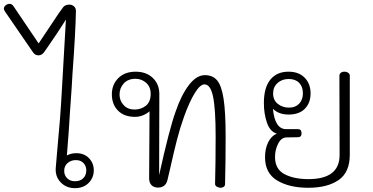

<svg xmlns="http://www.w3.org/2000/svg" viewBox="-95 -976 1943 999"><path d="M393 -90Q393 -51 366 -24Q339 3 295 3Q250 3 221 -27Q192 -57 195 -101Q201 -172 203 -196Q219 -360 226 -492L248 -874Q203 -803 166 -750L137 -708Q124 -688 105 -688Q87 -688 76 -705L-69 -916Q-75 -925 -75 -931Q-75 -940 -66 -948Q-57 -956 -45 -956Q-33 -956 -25 -944L106 -750Q122 -773 170 -846Q218 -919 234 -939Q245 -952 266 -952Q280 -952 290.5 -942.5Q301 -933 300 -916Q298 -807 282 -590L278 -521L269 -391Q264 -303 253 -167Q274 -179 302 -179Q343 -179 368 -153Q393 -127 393 -90ZM354 -90Q354 -112 339.5 -127.5Q325 -143 300 -143Q274 -143 256.5 -127.5Q239 -112 239 -87Q239 -64 254.5 -48.5Q270 -33 295 -33Q323 -33 338.5 -49Q354 -65 354 -90Z M1079 -266Q1079 -129 1076 -18Q1076 -9 1069 -4Q1062 1 1053 1Q1043 1 1033.5 -4.5Q1024 -10 1024 -19Q1027 -127 1027 -266Q1027 -410 1013.5 -473.5Q1000 -537 969 -537Q946 -537 918 -491Q890 -445 863 -370Q841 -308 826 -249.5Q811 -191 793 -111Q783 -65 777 -42Q768 0 727 0Q706 0 693.5 -12.5Q681 -25 681 -49L683 -397Q670 -385 650 -376.5Q630 -368 607 -368Q551 -368 519 -400.5Q487 -433 487 -485Q487 -536 520.5 -569.5Q554 -603 611 -603Q666 -603 700 -570.5Q734 -538 734 -487L733 -65Q786 -305 819 -396Q848 -481 887.5 -533Q927 -585 971 -585Q1012 -585 1035 -557.5Q1058 -530 1068.5 -461Q1079 -392 1079 -266ZM689 -488Q689 -524 665.5 -545Q642 -566 610 -566Q571 -566 549 -542Q527 -518 527 -484Q527 -452 548.5 -429Q570 -406 605 -406Q639 -406 664 -426Q689 -446 689 -488Z M1725 -583V-171Q1725 -79 1666.5 -39Q1608 1 1509 1Q1410 1 1347 -37Q1284 -75 1284 -158Q1284 -202 1300 -235Q1316 -268 1345 -281Q1310 -291 1294 -337.5Q1278 -384 1278 -440Q1278 -520 1311.5 -561.5Q1345 -603 1406 -603Q1460 -603 1490.5 -571.5Q1521 -540 1521 -490Q1521 -441 1491.5 -410.5Q1462 -380 1407 -380Q1355 -380 1325 -410Q1335 -304 1394 -304H1456Q1474 -304 1474 -282Q1474 -262 1455 -262Q1417 -262 1395 -261Q1368 -260 1352 -228Q1336 -196 1336 -159Q1336 -96 1385 -70Q1434 -44 1510 -44Q1672 -44 1672 -170L1671 -582Q1671 -591 1678 -597Q1685 -603 1697 -603Q1709 -603 1717 -597Q1725 -591 1725 -583ZM1326 -490Q1326 -455 1350.5 -435.5Q1375 -416 1409 -416Q1442 -416 1461.5 -436.5Q1481 -457 1481 -491Q1481 -525 1461.5 -545Q1442 -565 1407 -565Q1372 -565 1349 -544Q1326 -523 1326 -490Z"/></svg>

Font: Mali Light
Style: Regular
Weight: 300
Designer: Kitiyaporn Chalermlarp | Katatrad Aksorn Co.,Ltd.
Foundry: Cadson Demak Co.,Ltd.
Version: Version 1.000; ttfautohint (v1.6)